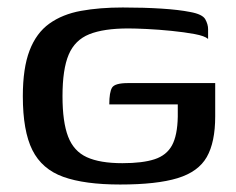

<svg xmlns="http://www.w3.org/2000/svg" viewBox="-20 -486 630 513"><path d="M301 7Q206 7 149 -13.5Q92 -34 66.5 -85Q41 -136 41 -229Q41 -304 59 -351Q77 -398 112 -423Q147 -448 196.5 -457Q246 -466 308 -466Q365 -466 411.5 -463Q458 -460 488 -454Q521 -448 528.5 -434.5Q536 -421 536 -408V-382Q527 -390 500 -395Q473 -400 438.5 -403.5Q404 -407 372.5 -408.5Q341 -410 323 -410Q257 -410 218.5 -394.5Q180 -379 163.5 -340Q147 -301 147 -229Q147 -160 162 -121Q177 -82 212 -66Q247 -50 307 -50Q361 -50 393 -60.5Q425 -71 439.5 -97.5Q454 -124 455 -174Q455 -185 455 -193.5Q455 -202 455 -207H272Q272 -240 279.5 -252Q287 -264 322 -264H555V-175Q555 -106 532.5 -66.5Q510 -27 454.5 -10Q399 7 301 7Z"/></svg>

Font: Genos Medium
Style: Regular
Weight: 500
Designer: Robert E. Leuschke
Foundry: Robert E. Leuschke
Version: Version 1.010; ttfautohint (v1.8.3)